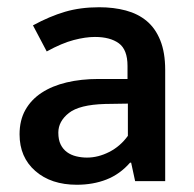

<svg xmlns="http://www.w3.org/2000/svg" viewBox="-20 -500 535 530"><path d="M71 -430Q117 -455 159.5 -467.5Q202 -480 254 -480Q294 -480 327.5 -471Q361 -462 385 -442Q409 -422 422.5 -388.5Q436 -355 436 -307V0H353L342 -51H339Q311 -19 274 -4.5Q237 10 192 10Q121 10 77.5 -28Q34 -66 34 -129Q34 -168 50 -196.5Q66 -225 95 -244Q124 -263 164 -272.5Q204 -282 252 -282H332V-318Q332 -363 308 -380.5Q284 -398 242 -398Q216 -398 183.5 -389.5Q151 -381 109 -358ZM333 -214 270 -213Q199 -211 170 -188Q141 -165 141 -134Q141 -114 147.5 -101Q154 -88 165 -80Q176 -72 190.5 -68.5Q205 -65 220 -65Q251 -65 281.5 -80.5Q312 -96 333 -125Z"/></svg>

Font: Mukta Vaani Medium
Style: Regular
Weight: 500
Designer: Noopur Datye, Girish Dalvi, Yashodeep Gholap, Pallavi Karambelkar
Foundry: Ek Type
Version: Version 2.538;PS 1.000;hotconv 16.6.51;makeotf.lib2.5.65220;